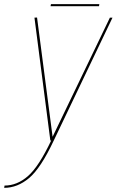

<svg xmlns="http://www.w3.org/2000/svg" viewBox="-98 -677 562 925"><path d="M144.5 0H161L444 -592H431.5L151 -9L156.5 -9.5L80.5 -592.5L68 -592ZM-78 228Q-14 228 42.2 180.8Q98.5 133.5 161 0L149.5 -2Q89 126 36.5 171.5Q-16 217 -76 217ZM145.5 -647H379L380.5 -657H147.5Z"/></svg>

Font: Anybody UltraCondensed Thin Thin
Style: Italic
Weight: 250
Italic angle: -10°
Version: Version 1.111